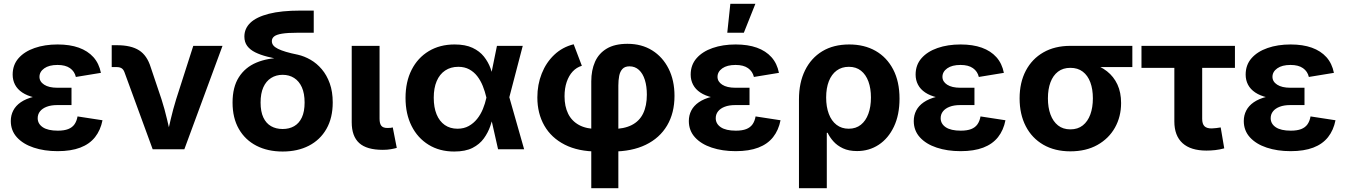

<svg xmlns="http://www.w3.org/2000/svg" viewBox="-20 -783 7060 1007"><path d="M282.2 9.8Q212.4 9.8 156.7 -8.8Q101.1 -27.3 68.8 -62.7Q36.6 -98.1 36.6 -148.4Q36.6 -178.2 49.6 -203.4Q62.5 -228.5 89.1 -246.8Q115.7 -265.1 156.5 -275.4Q197.3 -285.6 252.4 -285.6H355V-231.9H280.3Q247.6 -231.9 224.9 -223.1Q202.1 -214.4 189.9 -199Q177.7 -183.6 177.7 -163.1Q177.7 -133.8 204.3 -115.7Q231 -97.7 283.2 -97.7Q316.4 -97.7 337.6 -106Q358.9 -114.3 370.6 -130.9Q382.3 -147.5 386.7 -172.4L517.6 -152.3Q507.3 -100.1 478.5 -63.7Q449.7 -27.3 401.1 -8.8Q352.5 9.8 282.2 9.8ZM253.4 -262.7Q200.2 -262.7 161.1 -271.7Q122.1 -280.8 96.7 -297.9Q71.3 -314.9 58.8 -338.9Q46.4 -362.8 46.4 -391.6Q46.4 -442.4 77.1 -477.5Q107.9 -512.7 161.4 -531.2Q214.8 -549.8 282.2 -549.8Q346.2 -549.8 393.3 -533Q440.4 -516.1 470 -483.2Q499.5 -450.2 509.3 -400.9L377.9 -379.4Q371.1 -408.7 347.2 -425.5Q323.2 -442.4 281.7 -442.4Q237.3 -442.4 212.2 -424.6Q187 -406.7 187 -379.9Q187 -355 211.7 -338.9Q236.3 -322.8 280.8 -322.8H355V-262.7Z M780.8 0 632.8 -404.3Q627.4 -418.9 617.7 -425Q607.9 -431.2 591.3 -431.2H565.9V-545.9H593.3Q667.5 -545.9 709.5 -519Q751.5 -492.2 770.5 -430.2L827.1 -262.2Q843.8 -210 856.2 -156.7Q868.7 -103.5 881.8 -46.9H850.1Q862.8 -103.5 875.2 -156.7Q887.7 -210 903.8 -262.2L993.7 -542.5H1147L946.8 0Z M1462.4 11.7Q1383.8 11.7 1324.7 -18.8Q1265.6 -49.3 1232.7 -106.7Q1199.7 -164.1 1199.7 -245.1Q1199.7 -326.2 1232.7 -377.9Q1265.6 -429.7 1324.7 -454.6Q1383.8 -479.5 1462.4 -479.5V-468.3Q1418.9 -476.6 1382.3 -485.8Q1345.7 -495.1 1318.6 -508.5Q1291.5 -522 1276.6 -542Q1261.7 -562 1261.7 -591.3Q1261.7 -633.3 1293.2 -663.6Q1324.7 -693.8 1390.1 -710.7Q1455.6 -727.5 1556.6 -727.5H1625.5V-611.3H1540.5Q1488.3 -611.3 1459 -606.4Q1429.7 -601.6 1417.7 -591.8Q1405.8 -582 1405.8 -567.4Q1405.8 -554.7 1413.6 -544.9Q1421.4 -535.2 1438 -526.9Q1454.6 -518.6 1480.2 -511Q1505.9 -503.4 1542 -496.1Q1576.2 -488.3 1608.9 -469.5Q1641.6 -450.7 1667.7 -419.9Q1693.8 -389.2 1709.5 -345.7Q1725.1 -302.2 1725.1 -245.6Q1725.1 -164.6 1692.1 -106.9Q1659.2 -49.3 1600.1 -18.8Q1541 11.7 1462.4 11.7ZM1462.4 -106.4Q1497.1 -106.4 1522.9 -121.3Q1548.8 -136.2 1563.2 -167Q1577.6 -197.8 1577.6 -245.1Q1577.6 -293 1563.2 -325.2Q1548.8 -357.4 1522.7 -374Q1496.6 -390.6 1462.4 -390.6Q1428.2 -390.6 1401.9 -374Q1375.5 -357.4 1361.1 -325.2Q1346.7 -293 1346.7 -245.1Q1346.7 -197.8 1361.1 -167Q1375.5 -136.2 1401.6 -121.3Q1427.7 -106.4 1462.4 -106.4Z M1987.8 2.9Q1903.3 2.9 1864 -32.7Q1824.7 -68.4 1824.7 -141.6V-542.5H1970.7V-160.6Q1970.7 -134.8 1980 -123.3Q1989.3 -111.8 2011.7 -111.8Q2022.5 -111.8 2028.8 -112.5Q2035.2 -113.3 2040 -114.7L2061 -7.3Q2049.3 -3.9 2030.3 -0.5Q2011.2 2.9 1987.8 2.9Z M2362.3 11.7Q2285.6 11.7 2228 -23.7Q2170.4 -59.1 2138.7 -122.3Q2106.9 -185.5 2106.9 -269.5Q2106.9 -354 2138.9 -417Q2170.9 -480 2229 -514.9Q2287.1 -549.8 2364.3 -549.8Q2420.9 -549.8 2458.3 -532.2Q2495.6 -514.6 2518.1 -486.3Q2540.5 -458 2552.7 -424.8Q2564.9 -391.6 2570.8 -360.4H2616.2L2650.9 -274.4L2729 0H2592.3L2530.8 -272.5Q2523.4 -303.7 2512 -332.3Q2500.5 -360.8 2483.2 -383.3Q2465.8 -405.8 2441.2 -419.2Q2416.5 -432.6 2383.8 -432.6Q2343.8 -432.6 2314.7 -413.1Q2285.6 -393.6 2270.3 -357.4Q2254.9 -321.3 2254.9 -270.5Q2254.9 -219.7 2269.8 -183.3Q2284.7 -147 2312.7 -127.4Q2340.8 -107.9 2379.4 -107.9Q2413.1 -107.9 2438.5 -122.1Q2463.9 -136.2 2482.4 -159.4Q2501 -182.6 2512.7 -211.4Q2524.4 -240.2 2530.8 -269.5L2586.4 -542.5H2721.7L2650.4 -269.5L2615.7 -187.5H2570.3Q2563.5 -156.2 2551.5 -121.8Q2539.6 -87.4 2517.6 -56.9Q2495.6 -26.4 2458.3 -7.3Q2420.9 11.7 2362.3 11.7Z M3081.1 204.1V-356.4Q3081.1 -414.6 3100.8 -459Q3120.6 -503.4 3162.6 -528.3Q3204.6 -553.2 3271 -553.2Q3345.2 -553.2 3400.4 -518.8Q3455.6 -484.4 3486.6 -422.9Q3517.6 -361.3 3517.6 -280.3Q3517.6 -190.4 3478.8 -124.8Q3439.9 -59.1 3366.9 -23.7Q3293.9 11.7 3190.4 11.7H3114.3Q3012.7 11.7 2942.1 -24.2Q2871.6 -60.1 2835 -124Q2798.3 -188 2798.3 -272Q2798.3 -339.4 2821.3 -397.2Q2844.2 -455.1 2887 -495.6Q2929.7 -536.1 2988.8 -550.8L3031.7 -438Q3003.9 -429.7 2983.6 -408Q2963.4 -386.2 2952.1 -353Q2940.9 -319.8 2940.9 -277.8Q2940.9 -225.1 2959.7 -186.8Q2978.5 -148.4 3016.8 -127.4Q3055.2 -106.4 3114.3 -106.4H3190.4Q3252.4 -106.4 3293 -127Q3333.5 -147.5 3353 -187.7Q3372.6 -228 3372.6 -286.6Q3372.6 -330.6 3362.1 -364Q3351.6 -397.5 3331.1 -416.3Q3310.5 -435.1 3281.7 -435.1Q3257.3 -435.1 3244.6 -421.4Q3231.9 -407.7 3227.5 -384.8Q3223.1 -361.8 3223.1 -334.5V204.1Z M3838.4 9.8Q3768.6 9.8 3712.9 -8.8Q3657.2 -27.3 3625 -62.7Q3592.8 -98.1 3592.8 -148.4Q3592.8 -178.2 3605.7 -203.4Q3618.7 -228.5 3645.3 -246.8Q3671.9 -265.1 3712.6 -275.4Q3753.4 -285.6 3808.6 -285.6H3911.1V-231.9H3836.4Q3803.7 -231.9 3781 -223.1Q3758.3 -214.4 3746.1 -199Q3733.9 -183.6 3733.9 -163.1Q3733.9 -133.8 3760.5 -115.7Q3787.1 -97.7 3839.4 -97.7Q3872.6 -97.7 3893.8 -106Q3915 -114.3 3926.8 -130.9Q3938.5 -147.5 3942.9 -172.4L4073.7 -152.3Q4063.5 -100.1 4034.7 -63.7Q4005.9 -27.3 3957.3 -8.8Q3908.7 9.8 3838.4 9.8ZM3809.6 -262.7Q3756.3 -262.7 3717.3 -271.7Q3678.2 -280.8 3652.8 -297.9Q3627.4 -314.9 3615 -338.9Q3602.5 -362.8 3602.5 -391.6Q3602.5 -442.4 3633.3 -477.5Q3664.1 -512.7 3717.5 -531.2Q3771 -549.8 3838.4 -549.8Q3902.3 -549.8 3949.5 -533Q3996.6 -516.1 4026.1 -483.2Q4055.7 -450.2 4065.4 -400.9L3934.1 -379.4Q3927.2 -408.7 3903.3 -425.5Q3879.4 -442.4 3837.9 -442.4Q3793.5 -442.4 3768.3 -424.6Q3743.2 -406.7 3743.2 -379.9Q3743.2 -355 3767.8 -338.9Q3792.5 -322.8 3836.9 -322.8H3911.1V-262.7ZM3794.4 -611.3 3810.5 -763.2H3941.9L3881.3 -611.3Z M4170.4 204.1V-262.2Q4170.4 -349.1 4202.1 -413.8Q4233.9 -478.5 4292.7 -514.2Q4351.6 -549.8 4434.1 -549.8Q4513.2 -549.8 4572.3 -516.1Q4631.3 -482.4 4664.6 -418.7Q4697.8 -355 4697.8 -265.6Q4697.8 -180.7 4668.5 -118.9Q4639.2 -57.1 4588.9 -23.9Q4538.6 9.3 4475.1 9.3Q4431.6 9.3 4401.1 -5.1Q4370.6 -19.5 4351.1 -41.5Q4331.5 -63.5 4320.8 -86.4H4316.4V204.1ZM4431.2 -107.9Q4469.2 -107.9 4495.1 -128.7Q4521 -149.4 4534.4 -186.3Q4547.9 -223.1 4547.9 -271.5Q4547.9 -319.3 4534.7 -355.5Q4521.5 -391.6 4495.8 -412.1Q4470.2 -432.6 4432.1 -432.6Q4394.5 -432.6 4367.9 -412.8Q4341.3 -393.1 4327.1 -356.9Q4313 -320.8 4313 -271.5Q4313 -222.7 4326.9 -185.8Q4340.8 -148.9 4367.4 -128.4Q4394 -107.9 4431.2 -107.9Z M5018.1 9.8Q4948.2 9.8 4892.6 -8.8Q4836.9 -27.3 4804.7 -62.7Q4772.5 -98.1 4772.5 -148.4Q4772.5 -178.2 4785.4 -203.4Q4798.3 -228.5 4825 -246.8Q4851.6 -265.1 4892.3 -275.4Q4933.1 -285.6 4988.3 -285.6H5090.8V-231.9H5016.1Q4983.4 -231.9 4960.7 -223.1Q4938 -214.4 4925.8 -199Q4913.6 -183.6 4913.6 -163.1Q4913.6 -133.8 4940.2 -115.7Q4966.8 -97.7 5019 -97.7Q5052.2 -97.7 5073.5 -106Q5094.7 -114.3 5106.4 -130.9Q5118.2 -147.5 5122.6 -172.4L5253.4 -152.3Q5243.2 -100.1 5214.4 -63.7Q5185.5 -27.3 5137 -8.8Q5088.4 9.8 5018.1 9.8ZM4989.3 -262.7Q4936 -262.7 4897 -271.7Q4857.9 -280.8 4832.5 -297.9Q4807.1 -314.9 4794.7 -338.9Q4782.2 -362.8 4782.2 -391.6Q4782.2 -442.4 4813 -477.5Q4843.8 -512.7 4897.2 -531.2Q4950.7 -549.8 5018.1 -549.8Q5082 -549.8 5129.2 -533Q5176.3 -516.1 5205.8 -483.2Q5235.4 -450.2 5245.1 -400.9L5113.8 -379.4Q5106.9 -408.7 5083 -425.5Q5059.1 -442.4 5017.6 -442.4Q4973.1 -442.4 4948 -424.6Q4922.9 -406.7 4922.9 -379.9Q4922.9 -355 4947.5 -338.9Q4972.2 -322.8 5016.6 -322.8H5090.8V-262.7Z M5593.8 10.7Q5512.2 10.7 5452.1 -23.9Q5392.1 -58.6 5359.9 -121.1Q5327.6 -183.6 5327.6 -267.1Q5327.6 -350.1 5360.1 -412.1Q5392.6 -474.1 5452.4 -508.3Q5512.2 -542.5 5593.8 -542.5H5918.9V-431.2H5683.6L5593.8 -427.2Q5555.2 -427.2 5529.1 -407.2Q5502.9 -387.2 5489.5 -351.3Q5476.1 -315.4 5476.1 -267.1Q5476.1 -219.2 5489.5 -182.6Q5502.9 -146 5529.1 -125.2Q5555.2 -104.5 5593.8 -104.5Q5632.8 -104.5 5658.9 -125.2Q5685.1 -146 5698.5 -182.6Q5711.9 -219.2 5711.9 -267.1Q5711.9 -315.4 5698.5 -351.3Q5685.1 -387.2 5658.9 -407.2Q5632.8 -427.2 5593.8 -427.2V-464.4Q5652.8 -464.4 5701.7 -450.7Q5750.5 -437 5785.9 -409.2Q5821.3 -381.3 5840.6 -339.8Q5859.9 -298.3 5859.9 -242.7Q5859.9 -170.9 5827.6 -113.5Q5795.4 -56.2 5735.6 -22.7Q5675.8 10.7 5593.8 10.7Z M6307.6 6.8Q6225.1 6.8 6182.1 -32.2Q6139.2 -71.3 6139.2 -146V-427.2H5966.8V-542.5H6457V-427.2H6285.2V-159.7Q6285.2 -133.8 6296.6 -121.6Q6308.1 -109.4 6334.5 -109.4Q6344.2 -109.4 6359.1 -111.3Q6374 -113.3 6382.3 -114.7L6400.9 -4.9Q6377.4 1.5 6353.8 4.2Q6330.1 6.8 6307.6 6.8Z M6749 9.8Q6679.2 9.8 6623.5 -8.8Q6567.9 -27.3 6535.6 -62.7Q6503.4 -98.1 6503.4 -148.4Q6503.4 -178.2 6516.4 -203.4Q6529.3 -228.5 6555.9 -246.8Q6582.5 -265.1 6623.3 -275.4Q6664.1 -285.6 6719.2 -285.6H6821.8V-231.9H6747.1Q6714.4 -231.9 6691.7 -223.1Q6668.9 -214.4 6656.7 -199Q6644.5 -183.6 6644.5 -163.1Q6644.5 -133.8 6671.1 -115.7Q6697.8 -97.7 6750 -97.7Q6783.2 -97.7 6804.4 -106Q6825.7 -114.3 6837.4 -130.9Q6849.1 -147.5 6853.5 -172.4L6984.4 -152.3Q6974.1 -100.1 6945.3 -63.7Q6916.5 -27.3 6867.9 -8.8Q6819.3 9.8 6749 9.8ZM6720.2 -262.7Q6667 -262.7 6627.9 -271.7Q6588.9 -280.8 6563.5 -297.9Q6538.1 -314.9 6525.6 -338.9Q6513.2 -362.8 6513.2 -391.6Q6513.2 -442.4 6543.9 -477.5Q6574.7 -512.7 6628.2 -531.2Q6681.6 -549.8 6749 -549.8Q6813 -549.8 6860.1 -533Q6907.2 -516.1 6936.8 -483.2Q6966.3 -450.2 6976.1 -400.9L6844.7 -379.4Q6837.9 -408.7 6814 -425.5Q6790 -442.4 6748.5 -442.4Q6704.1 -442.4 6679 -424.6Q6653.8 -406.7 6653.8 -379.9Q6653.8 -355 6678.5 -338.9Q6703.1 -322.8 6747.6 -322.8H6821.8V-262.7Z"/></svg>

Font: Inter 16pt
Style: Bold
Weight: 700
Version: Version 4.001;git-66647c0bb